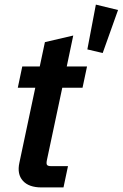

<svg xmlns="http://www.w3.org/2000/svg" viewBox="-20 -817 535 837"><path d="M160.6 0Q105.5 0 79.6 -29.1Q53.7 -58.1 64.5 -107.4L133.8 -434.6H57.6L77.1 -527.3H153.3L175.8 -633.3L299.3 -662.1L271 -527.3H359.4L339.8 -434.6H251.5L184.6 -119.6Q181.2 -104 184.8 -98.4Q188.5 -92.8 202.1 -92.8H276.4L256.8 0ZM427.7 -585.9 360.8 -601.6 397.9 -796.9 494.6 -773.4Z"/></svg>

Font: Schibsted Grotesk SemiBold
Style: Italic
Weight: 600
Italic angle: -12°
Designer: Bakken & Baeck AS, Henrik Kongsvoll
Foundry: Schibsted ASA
Version: Version 1.100;gftools[0.9.25]